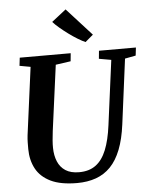

<svg xmlns="http://www.w3.org/2000/svg" viewBox="-64 -1050 875 1113"><g transform="rotate(-5 373.5 -494.0)"><path d="M678.5 -684.5 629.5 -306Q618.5 -221 594.8 -160.5Q571 -100 534.8 -62.5Q498.5 -25 449.5 -7.5Q400.5 10 340 10Q244 10 186 -18.2Q128 -46.5 101.2 -96.2Q74.5 -146 74 -210Q74 -229 74.2 -249.2Q74.5 -269.5 77 -291L129 -684.5L65.5 -696L71 -743H367.5L363 -696.5L275.5 -684L224.5 -302Q221 -274 219 -249Q217 -224 217.5 -205Q218 -161 232.5 -126Q247 -91 277.5 -71.2Q308 -51.5 356.5 -51.5Q415 -51.5 453.5 -80Q492 -108.5 515 -165.2Q538 -222 549 -307L598.5 -684L527.5 -696.5L532 -743H747L741.5 -696.5ZM459 -800Q441 -807.5 415.5 -823Q390 -838.5 363.5 -858Q337 -877.5 313.8 -897.2Q290.5 -917 276.5 -933L360 -998.5L505 -839Z"/></g></svg>

Font: Merriweather 28pt
Style: Bold Italic
Weight: 700
Italic angle: -7.8°
Version: Version 2.101